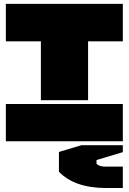

<svg xmlns="http://www.w3.org/2000/svg" viewBox="-20 -720 655 977"><path d="M605 -700.2V-509.8H428.2V-210H188V-509.8H9.8V-700.2ZM9.8 -1V-190.9H605V-1ZM279.8 153.8V53.2L394 19H605V54.2L471.2 94.2V113.8Q485.4 127.9 517.1 127.9H605V236.8H522Q359.4 236.8 279.8 153.8Z"/></svg>

Font: Nastup Basic
Style: Regular
Weight: 400
Designer: Maksym Kobuzan
Foundry: Zakznak
Version: Version 1.020;FEAKit 1.0